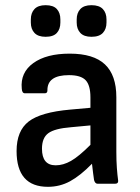

<svg xmlns="http://www.w3.org/2000/svg" viewBox="-20 -709 539 741"><path d="M165 12Q44 12 44 -126Q44 -204 90.5 -240Q137 -276 251 -286L329 -293V-333Q329 -380 310.5 -399.5Q292 -419 246 -419Q162 -419 163 -360Q163 -349 153 -349H76Q65 -349 64 -367Q58 -429 108.5 -465.5Q159 -502 249 -502Q341 -502 385 -460.5Q429 -419 429 -334V-123Q429 -88 431 -61Q433 -34 436 -12Q437 0 425 0H356Q347 0 343 -14Q342 -21 339.5 -39.5Q337 -58 335 -77Q290 -31 250.5 -9.5Q211 12 165 12ZM142 -135Q142 -71 195 -71Q224 -71 254 -88Q284 -105 329 -150V-225L254 -218Q191 -213 166.5 -195Q142 -177 142 -135ZM156 -567Q127 -567 113 -582Q99 -597 99 -622V-634Q99 -659 113 -674Q127 -689 156 -689Q186 -689 199.5 -674Q213 -659 213 -634V-622Q213 -597 199.5 -582Q186 -567 156 -567ZM333 -567Q304 -567 290 -582Q276 -597 276 -622V-634Q276 -659 290 -674Q304 -689 333 -689Q363 -689 377 -674Q391 -659 391 -634V-622Q391 -597 377 -582Q363 -567 333 -567Z"/></svg>

Font: Sofia Sans SemiBold
Style: Regular
Weight: 600
Designer: Botio Nikoltchev, Ani Petrova
Foundry: lettersoup
Version: Version 4.101; ttfautohint (v1.8.4.7-5d5b)